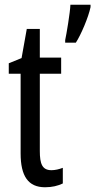

<svg xmlns="http://www.w3.org/2000/svg" viewBox="-20 -780 402 810"><path d="M362 -750V-760H277C276 -728 260 -633 255 -611V-600H300C322 -634 353 -707 362 -750ZM197 -62C158 -62 148 -89 148 -143V-469H238V-537H148V-658H93L71 -535L17 -513V-469H67V-133C67 -37 99 10 170 10C200 10 224 4 245 -6V-72C229 -66 213 -62 197 -62Z"/></svg>

Font: Noto Sans Telugu ExtraCondensed
Style: Regular
Weight: 400
Width: 2
Designer: Jelle Bosma - Monotype Design Team
Foundry: Monotype Imaging Inc.
Version: Version 2.005